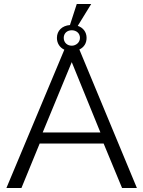

<svg xmlns="http://www.w3.org/2000/svg" viewBox="-20 -938 716 958"><path d="M435 -918H363L329 -813C290 -810 264 -785 264 -749C264 -722 278 -701 301 -690L12 0H87L178 -222H497L589 0H663L376 -691C399 -702 412 -722 412 -749C412 -778 395 -800 368 -809ZM193 -277 338 -628 481 -277ZM338 -787C361 -787 379 -772 379 -749C379 -726 359 -710 338 -710C315 -710 298 -726 298 -749C298 -772 315 -787 338 -787Z"/></svg>

Font: Raleway Reg
Style: Regular
Weight: 400
Designer: Matt McInerney, Pablo Impallari, Rodrigo Fuenzalida
Foundry: Matt McInerney, Pablo Impallari, Rodrigo Fuenzalida
Version: Version 3.00 July 28, 2015